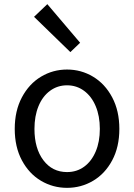

<svg xmlns="http://www.w3.org/2000/svg" viewBox="-20 -892 646 925"><path d="M144 -811 208 -872 366 -686 319 -641ZM51 -271Q51 -358 85.5 -423Q120 -488 177.5 -522.5Q235 -557 303 -557Q371 -557 428.5 -522.5Q486 -488 520.5 -423Q555 -358 555 -271Q555 -184 520.5 -119.5Q486 -55 428.5 -21Q371 13 303 13Q235 13 177.5 -21Q120 -55 85.5 -119.5Q51 -184 51 -271ZM461 -271Q461 -333 441 -380.5Q421 -428 385 -454.5Q349 -481 303 -481Q257 -481 221 -454.5Q185 -428 165.5 -380.5Q146 -333 146 -271Q146 -177 189 -120Q232 -63 303 -63Q350 -63 385.5 -89Q421 -115 441 -162Q461 -209 461 -271Z"/></svg>

Font: Noto Sans SC
Style: Regular
Weight: 400
Designer: Ryoko NISHIZUKA ____ (kana & ideographs); Paul D. Hunt (Latin, Greek & Cyrillic); Wenlong ZHANG ___ (bopomofo); Sandoll 
Foundry: Adobe Systems Incorporated
Version: Version 1.004